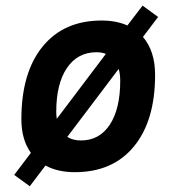

<svg xmlns="http://www.w3.org/2000/svg" viewBox="-20 -600 626 680"><path d="M85.4 59.6 30.3 19.5 89.4 -58.6Q55.7 -105.5 55.7 -177.7Q55.7 -342.8 130.9 -435.1Q206.1 -527.3 339.8 -527.3Q391.6 -527.3 431.2 -509.8L484.9 -580.1L540 -540L486.3 -469.2Q529.3 -418.9 529.3 -335Q529.3 -172.4 454.3 -81.3Q379.4 9.8 245.1 9.8Q184.6 9.8 141.1 -13.7ZM266.6 -102.5Q332 -102.5 368.9 -158.4Q405.8 -214.4 405.8 -314Q405.8 -337.4 400.4 -356L218.3 -115.2Q238.3 -102.5 266.6 -102.5ZM181.2 -179.2 355 -409.2Q340.3 -415 321.8 -415Q254.9 -415 217 -359.1Q179.2 -303.2 179.2 -203.6Q179.2 -190.9 181.2 -179.2Z"/></svg>

Font: Cascadia Code PL SemiBold
Style: Italic
Weight: 600
Italic angle: -10°
Monospace: yes
Designer: Aaron Bell
Foundry: Saja Typeworks
Version: Version 2404.023; ttfautohint (v1.8.4)